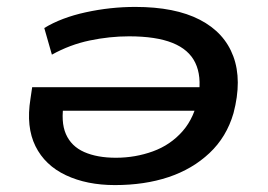

<svg xmlns="http://www.w3.org/2000/svg" viewBox="-20 -526 776 555"><path d="M312 9Q231 9 170.5 -19.5Q110 -48 82.5 -103.5Q55 -159 68 -240L73 -274H583L573 -206H134L165 -231Q155 -174 170.5 -138.5Q186 -103 223.5 -86.5Q261 -70 315 -70Q371 -70 422 -88.5Q473 -107 508 -147Q543 -187 554 -250V-249Q563 -306 544.5 -344.5Q526 -383 478.5 -402Q431 -421 353 -421Q297 -421 239.5 -409Q182 -397 130 -368L108 -445Q157 -475 228 -490.5Q299 -506 371 -506Q486 -506 557.5 -469Q629 -432 654.5 -363Q680 -294 655 -199Q635 -130 585.5 -83.5Q536 -37 467 -14Q398 9 312 9Z"/></svg>

Font: Nunito Sans 7pt Expanded Medium
Style: Italic
Weight: 500
Width: 7
Italic angle: -9°
Designer: Vernon Adams
Foundry: Vernon Adams
Version: Version 3.101;gftools[0.9.27]